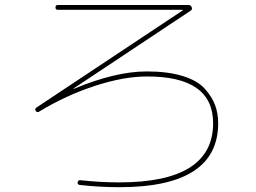

<svg xmlns="http://www.w3.org/2000/svg" viewBox="-20 -740 1040 779"><path d="M138.7 -287.1Q129.9 -282.2 125 -290Q120.1 -298.8 127.9 -303.7L720.7 -697.3Q721.7 -697.3 721.7 -699.2Q721.7 -700.2 720.7 -700.2H214.8Q205.1 -700.2 205.1 -710Q205.1 -719.7 214.8 -719.7H745.1Q753.9 -719.7 757.8 -710.9Q761.7 -701.2 752.9 -696.3L278.3 -380.9V-379.9H280.3Q449.2 -450.2 575.2 -450.2Q661.1 -450.2 721.2 -431.6Q781.2 -413.1 810.5 -380.4Q839.8 -347.7 852.5 -314Q865.2 -280.3 865.2 -240.2Q865.2 19.5 464.8 19.5Q385.7 19.5 304.7 10.7Q293 8.8 294.9 0Q296.9 -10.7 306.6 -8.8Q385.7 0 464.8 0Q844.7 0 844.7 -240.2Q844.7 -430.7 575.2 -429.7Q482.4 -429.7 365.2 -391.6Q248 -353.5 138.7 -287.1Z"/></svg>

Font: Rounded Mgen+ 1mn thin
Style: Regular
Weight: 100
Designer: [Source Han Sans]
Ryoko NISHIZUKA  (kana & ideographs); Paul D. Hunt (Latin, Greek & Cyrillic); Wenlong ZHANG  (bopomofo
Version: Version 1.059.20150602